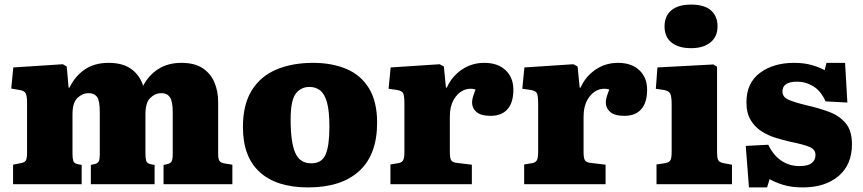

<svg xmlns="http://www.w3.org/2000/svg" viewBox="-20 -803 3760 837"><path d="M37 0V-85L72 -92Q88 -95 93 -104Q98 -113 98 -140V-354Q98 -384 92 -396Q86 -408 63 -411L29 -417L38 -509L254 -523L271 -513L279 -421H283Q307 -471 349.5 -500Q392 -529 453 -529Q516 -529 553 -501.5Q590 -474 604 -429Q628 -475 670 -502Q712 -529 771 -529Q828 -529 863 -506Q898 -483 914.5 -444.5Q931 -406 931 -358V-131Q931 -111 936.5 -102Q942 -93 962 -90L993 -85V0H693V-84L707 -87Q723 -90 728 -99.5Q733 -109 733 -130V-315Q733 -362 720.5 -379.5Q708 -397 684 -397Q657 -397 635.5 -376.5Q614 -356 614 -304V-133Q614 -113 617.5 -101.5Q621 -90 638 -87L654 -84V0H376V-84L389 -87Q406 -90 410.5 -99.5Q415 -109 415 -130V-315Q415 -364 403 -380.5Q391 -397 366 -397Q340 -397 318 -376.5Q296 -356 296 -304V-133Q296 -113 299.5 -101.5Q303 -90 321 -87L336 -84V0Z M1323 14Q1186 14 1112.5 -52.5Q1039 -119 1039 -249Q1039 -347 1077.5 -409Q1116 -471 1185 -500Q1254 -529 1345 -529Q1427 -529 1490 -502.5Q1553 -476 1588.5 -418Q1624 -360 1624 -268Q1624 -129 1546 -57.5Q1468 14 1323 14ZM1337 -91Q1383 -91 1399.5 -129.5Q1416 -168 1416 -249Q1416 -319 1405.5 -356.5Q1395 -394 1375.5 -409Q1356 -424 1329 -424Q1292 -424 1269.5 -395Q1247 -366 1247 -282Q1247 -183 1267 -137Q1287 -91 1337 -91Z M1682 0V-86L1718 -92Q1733 -95 1738 -105.5Q1743 -116 1743 -142V-349Q1743 -382 1738.5 -394.5Q1734 -407 1710 -411L1674 -416L1683 -509L1897 -523L1915 -513L1924 -421H1928Q1949 -469 1992.5 -499Q2036 -529 2091 -529Q2150 -529 2184 -497Q2218 -465 2218 -412Q2218 -356 2192.5 -327Q2167 -298 2119 -298Q2076 -298 2057 -315Q2038 -332 2038 -355Q2038 -367 2041 -378Q2044 -389 2053 -413Q2025 -421 1999.5 -409Q1974 -397 1957.5 -367.5Q1941 -338 1941 -295V-140Q1941 -115 1946.5 -105Q1952 -95 1971 -93L2037 -85V0Z M2265 0V-86L2301 -92Q2316 -95 2321 -105.5Q2326 -116 2326 -142V-349Q2326 -382 2321.5 -394.5Q2317 -407 2293 -411L2257 -416L2266 -509L2480 -523L2498 -513L2507 -421H2511Q2532 -469 2575.5 -499Q2619 -529 2674 -529Q2733 -529 2767 -497Q2801 -465 2801 -412Q2801 -356 2775.5 -327Q2750 -298 2702 -298Q2659 -298 2640 -315Q2621 -332 2621 -355Q2621 -367 2624 -378Q2627 -389 2636 -413Q2608 -421 2582.5 -409Q2557 -397 2540.5 -367.5Q2524 -338 2524 -295V-140Q2524 -115 2529.5 -105Q2535 -95 2554 -93L2620 -85V0Z M2993 -593Q2938 -593 2907.5 -617.5Q2877 -642 2877 -688Q2877 -733 2906.5 -758Q2936 -783 2993 -783Q3050 -783 3079 -758Q3108 -733 3108 -688Q3108 -643 3077 -618Q3046 -593 2993 -593ZM2842 0V-86L2881 -92Q2897 -95 2902.5 -104.5Q2908 -114 2908 -141V-348Q2908 -382 2902 -394.5Q2896 -407 2873 -411L2839 -416L2846 -509L3090 -522L3106 -512V-140Q3106 -118 3110 -107Q3114 -96 3133 -92L3171 -85V0Z M3245 14 3231 -167 3329 -172Q3352 -125 3387 -102Q3422 -79 3465 -79Q3502 -79 3518.5 -92Q3535 -105 3535 -128Q3535 -151 3510 -162Q3485 -173 3425 -185Q3395 -192 3362 -202Q3329 -212 3300 -230.5Q3271 -249 3252.5 -279.5Q3234 -310 3234 -357Q3234 -441 3292.5 -485Q3351 -529 3442 -529Q3486 -529 3520 -519Q3554 -509 3575 -497L3583 -529H3664L3674 -356L3579 -361Q3559 -406 3526 -426.5Q3493 -447 3455 -447Q3391 -447 3391 -404Q3391 -381 3415 -369.5Q3439 -358 3496 -344Q3550 -332 3595 -315Q3640 -298 3667 -265.5Q3694 -233 3694 -174Q3694 -85 3635.5 -35.5Q3577 14 3480 14Q3432 14 3396.5 3.5Q3361 -7 3335 -22L3324 14Z"/></svg>

Font: Literata 12pt ExtraBold
Style: Regular
Weight: 800
Designer: Latin by Veronika Burian and Jose Scaglione. Greek by Irene Vlachou. Cyrillic by Vera Evstafieva.
Foundry: TypeTogether
Version: Version 3.002